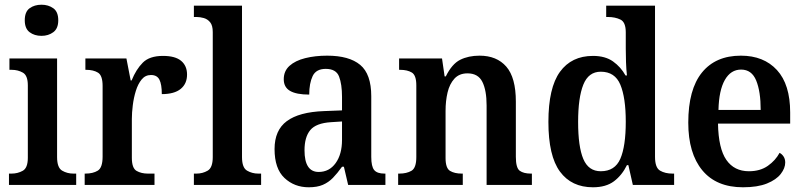

<svg xmlns="http://www.w3.org/2000/svg" viewBox="-20 -784 3412 814"><path d="M156 -632Q126 -632 105.5 -647.5Q85 -663 85 -698Q85 -734 105.5 -749Q126 -764 156 -764Q185 -764 206 -749Q227 -734 227 -698Q227 -663 206 -647.5Q185 -632 156 -632ZM18 0V-48H29Q55 -48 76.5 -60Q98 -72 98 -115V-422Q98 -464 77 -476Q56 -488 30 -488H20V-536H222V-118Q222 -73 243.5 -60.5Q265 -48 291 -48H303V0Z M339 0V-48H342Q374 -48 394.5 -60.5Q415 -73 415 -120V-420Q415 -464 395.5 -476Q376 -488 345 -488H342V-536H516L534 -443H538Q557 -490 585.5 -518.5Q614 -547 671 -547Q723 -547 748 -526Q773 -505 773 -468Q773 -429 746 -407Q719 -385 666 -385Q666 -426 656 -446Q646 -466 620 -466Q596 -466 580.5 -447Q565 -428 556 -399Q547 -370 543 -338Q539 -306 539 -280V-115Q539 -71 559 -59.5Q579 -48 607 -48H635V0Z M802 0V-48H813Q839 -48 860.5 -60.5Q882 -73 882 -118V-648Q882 -676 871 -689.5Q860 -703 844 -707.5Q828 -712 813 -712H802V-760H1006V-118Q1006 -73 1027.5 -60.5Q1049 -48 1075 -48H1087V0Z M1289 10Q1228 10 1186 -29.5Q1144 -69 1144 -152Q1144 -232 1196 -270.5Q1248 -309 1353 -313L1430 -316V-373Q1430 -427 1417.5 -459.5Q1405 -492 1361 -492Q1320 -492 1305.5 -461.5Q1291 -431 1291 -383Q1237 -383 1210 -398.5Q1183 -414 1183 -448Q1183 -483 1207.5 -505Q1232 -527 1274 -537.5Q1316 -548 1367 -548Q1460 -548 1507 -509Q1554 -470 1554 -376V-119Q1554 -78 1566.5 -63Q1579 -48 1610 -48H1614V0H1456L1438 -77H1430Q1410 -49 1391.5 -30Q1373 -11 1349 -0.5Q1325 10 1289 10ZM1331 -55Q1376 -55 1403 -92.5Q1430 -130 1430 -191V-269L1383 -266Q1320 -262 1295.5 -232.5Q1271 -203 1271 -147Q1271 -55 1331 -55Z M1668 0V-48H1673Q1704 -48 1724.5 -60Q1745 -72 1745 -118V-422Q1745 -465 1726 -476.5Q1707 -488 1676 -488H1672V-536H1854L1865 -460H1870Q1896 -513 1931 -530.5Q1966 -548 2013 -548Q2086 -548 2126.5 -501.5Q2167 -455 2167 -353V-119Q2167 -72 2183.5 -60Q2200 -48 2231 -48H2235V0H2043V-337Q2043 -401 2025 -437Q2007 -473 1962 -473Q1927 -473 1906.5 -450.5Q1886 -428 1877.5 -392Q1869 -356 1869 -314V-114Q1869 -71 1888 -59.5Q1907 -48 1938 -48H1942V0Z M2494 10Q2403 10 2354 -56.5Q2305 -123 2305 -267Q2305 -412 2354 -479.5Q2403 -547 2494 -547Q2546 -547 2579 -523.5Q2612 -500 2632 -464H2638Q2635 -490 2634 -521Q2633 -552 2633 -578V-647Q2633 -690 2610.5 -701Q2588 -712 2557 -712H2550V-760H2757V-119Q2757 -73 2778.5 -60.5Q2800 -48 2831 -48H2838V0H2663L2644 -84H2638Q2617 -41 2583 -15.5Q2549 10 2494 10ZM2527 -58Q2587 -58 2610 -111Q2633 -164 2633 -268Q2633 -370 2610 -425Q2587 -480 2527 -480Q2475 -480 2453 -425Q2431 -370 2431 -267Q2431 -162 2453 -110Q2475 -58 2527 -58Z M3130 10Q3017 10 2957.5 -62Q2898 -134 2898 -264Q2898 -405 2956 -476.5Q3014 -548 3121 -548Q3218 -548 3274 -487Q3330 -426 3330 -307V-260H3024Q3026 -154 3059.5 -106Q3093 -58 3155 -58Q3203 -58 3235.5 -81Q3268 -104 3285 -136Q3295 -131 3302 -120.5Q3309 -110 3309 -95Q3309 -71 3290 -46.5Q3271 -22 3231.5 -6Q3192 10 3130 10ZM3205 -318Q3205 -396 3186 -442.5Q3167 -489 3122 -489Q3078 -489 3053 -445Q3028 -401 3026 -318Z"/></svg>

Font: Noto Serif Thai SemiCondensed SemiBold
Style: Regular
Weight: 600
Width: 4
Designer: Monotype Design Team
Foundry: Monotype Imaging Inc.
Version: Version 2.002; ttfautohint (v1.8.4.7-5d5b)